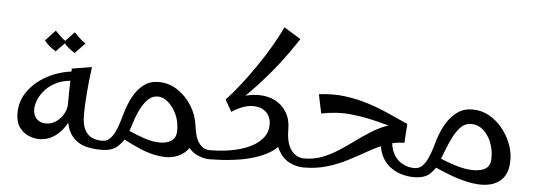

<svg xmlns="http://www.w3.org/2000/svg" viewBox="-50 -905 2951 1059"><g transform="rotate(5 1425.5 -376.0)"><path d="M190 -29Q162 -29 131.5 -42Q101 -55 80.5 -84Q60 -113 60 -160Q60 -223 90.5 -271Q121 -319 168 -351.5Q215 -384 267.5 -400.5Q320 -417 364 -417L366 -366Q308 -366 267 -348Q226 -330 200 -302Q174 -274 162 -244.5Q150 -215 150 -192Q150 -156 170 -137Q190 -118 221 -118Q252 -118 277.5 -136Q303 -154 318 -181Q333 -208 333 -235L372 -223Q369 -194 356 -160.5Q343 -127 320 -97Q297 -67 264.5 -48Q232 -29 190 -29ZM537 0Q452 0 408 -29.5Q364 -59 348.5 -112Q333 -165 333 -235Q333 -272 333.5 -302Q334 -332 335 -362.5Q336 -393 337 -432L447 -450Q442 -413 437 -364.5Q432 -316 429 -268.5Q426 -221 426 -185Q426 -130 441.5 -101Q457 -72 482.5 -61Q508 -50 537 -50L557 -25ZM240 -519Q222 -530 205 -544Q188 -558 176 -574L231 -633Q246 -617 261 -603Q276 -589 295 -576ZM345 -519Q327 -530 310 -544Q293 -558 281 -574L336 -633Q351 -617 366 -603Q381 -589 400 -576Z M900 9Q865 9 828.5 1Q792 -7 749 -25Q706 -43 651 -73L670 -123Q724 -99 770 -83.5Q816 -68 856 -68Q895 -68 920.5 -85.5Q946 -103 946 -143Q946 -192 927.5 -232Q909 -272 881 -296Q853 -320 824 -320Q795 -320 773.5 -300.5Q752 -281 735.5 -251.5Q719 -222 707.5 -189.5Q696 -157 688 -130Q680 -103 674 -90Q658 -56 627.5 -28Q597 0 537 0V-50Q563 -50 580.5 -67Q598 -84 610 -110.5Q622 -137 630 -165Q638 -193 645 -215Q659 -263 681.5 -305Q704 -347 738.5 -373.5Q773 -400 821 -400Q879 -400 927 -368Q975 -336 1006 -285.5Q1037 -235 1044 -178Q1046 -169 1046.5 -159.5Q1047 -150 1047 -141Q1047 -86 1023 -53Q999 -20 965 -5.5Q931 9 900 9ZM1137 0Q1100 0 1063 -19Q1026 -38 1002 -82Q978 -126 978 -202L1044 -178Q1052 -111 1075.5 -80.5Q1099 -50 1137 -50L1157 -25Z M1227 -292 1197 -336Q1234 -375 1274.5 -427Q1315 -479 1354.5 -536.5Q1394 -594 1428 -652Q1462 -710 1486 -761L1579 -704Q1527 -625 1476 -559.5Q1425 -494 1365.5 -430Q1306 -366 1227 -292ZM1137 0V-50Q1181 -50 1226 -56Q1271 -62 1311 -74.5Q1351 -87 1382.5 -107Q1414 -127 1432.5 -154.5Q1451 -182 1451 -218Q1451 -263 1422.5 -289Q1394 -315 1345 -313Q1296 -311 1234 -271L1197 -336L1256 -350Q1318 -376 1372.5 -376.5Q1427 -377 1468 -356Q1509 -335 1532.5 -295.5Q1556 -256 1556 -202L1530 -128Q1507 -92 1467 -68.5Q1427 -45 1380 -31Q1333 -17 1286 -10.5Q1239 -4 1199.5 -2Q1160 0 1137 0ZM1657 0Q1618 0 1580 -19Q1542 -38 1517.5 -82Q1493 -126 1493 -202H1556Q1556 -126 1584.5 -88Q1613 -50 1657 -50L1677 -25Z M1657 0V-50Q1710 -50 1755.5 -67.5Q1801 -85 1843 -112Q1885 -139 1926.5 -169.5Q1968 -200 2011 -227Q2054 -254 2102.5 -271.5Q2151 -289 2207 -289L2200 -184Q2148 -184 2100 -165.5Q2052 -147 2003.5 -119.5Q1955 -92 1902.5 -64.5Q1850 -37 1789.5 -18.5Q1729 0 1657 0ZM2267 0Q2233 0 2198 -10.5Q2163 -21 2133.5 -44Q2104 -67 2086.5 -106Q2069 -145 2069 -202H2132Q2132 -152 2150.5 -118Q2169 -84 2200 -67Q2231 -50 2267 -50L2287 -25ZM1729 -305 1707 -410Q1784 -420 1852.5 -411Q1921 -402 1983 -382Q2045 -362 2100.5 -337Q2156 -312 2207 -289L2189 -252Q2120 -267 2047 -286.5Q1974 -306 1895 -314.5Q1816 -323 1729 -305Z M2644 9Q2602 9 2555.5 -2Q2509 -13 2461.5 -31.5Q2414 -50 2367 -71L2393 -121Q2438 -101 2492.5 -84Q2547 -67 2591 -67Q2635 -67 2660.5 -83.5Q2686 -100 2686 -143Q2686 -192 2669 -232Q2652 -272 2623.5 -296Q2595 -320 2559 -320Q2526 -320 2502 -296Q2478 -272 2459.5 -235Q2441 -198 2426.5 -159Q2412 -120 2400 -90Q2386 -55 2356.5 -27.5Q2327 0 2267 0V-50Q2293 -50 2310.5 -67.5Q2328 -85 2340 -112Q2352 -139 2361 -168.5Q2370 -198 2377 -222Q2392 -269 2416.5 -309.5Q2441 -350 2476 -375Q2511 -400 2559 -400Q2609 -400 2651 -376.5Q2693 -353 2724.5 -314.5Q2756 -276 2773.5 -230.5Q2791 -185 2791 -141Q2791 -94 2777 -64.5Q2763 -35 2740 -19Q2717 -3 2692 3Q2667 9 2644 9Z"/></g></svg>

Font: Marhey Light Light
Style: Regular
Weight: 300
Version: Version 1.000